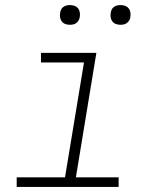

<svg xmlns="http://www.w3.org/2000/svg" viewBox="-20 -739 640 759"><path d="M46 0V-38H237L312 -492H142V-530H361L280 -38H449V0ZM456 -641Q447 -641 438.5 -644Q430 -647 424.5 -654Q419 -661 417.5 -670.5Q416 -680 418 -690Q419 -696 422 -702Q425 -708 431 -712Q437 -716 443.5 -717.5Q450 -719 456 -719Q466 -719 474.5 -716Q483 -713 488.5 -706Q494 -699 495.5 -689.5Q497 -680 495 -670Q494 -664 490.5 -658Q487 -652 481.5 -648Q476 -644 469.5 -642.5Q463 -641 456 -641ZM256 -641Q247 -641 238.5 -644Q230 -647 224.5 -654Q219 -661 217.5 -670.5Q216 -680 218 -690Q219 -696 222 -702Q225 -708 231 -712Q237 -716 243.5 -717.5Q250 -719 256 -719Q266 -719 274.5 -716Q283 -713 288.5 -706Q294 -699 295.5 -689.5Q297 -680 295 -670Q294 -664 290.5 -658Q287 -652 281.5 -648Q276 -644 269.5 -642.5Q263 -641 256 -641Z"/></svg>

Font: Iosevka Curly Slab XLtExObl
Style: Regular
Weight: 200
Width: 7
Italic angle: -9°
Monospace: yes
Designer: Belleve Invis
Foundry: Belleve Invis
Version: Version 11.0.0; ttfautohint (v1.8.3)